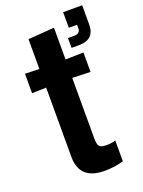

<svg xmlns="http://www.w3.org/2000/svg" viewBox="-150 -860 700 938"><g transform="rotate(-20 200.0 -391.0)"><path d="M280 -612V-663H312Q344 -663 344 -690V-709H301V-790H400V-690Q400 -612 319 -612ZM228 8Q97 8 97 -112V-472L23 -470V-571L97 -569V-724L233 -734V-569L327 -571V-470L233 -473V-160Q233 -128 241.5 -117.5Q250 -107 278 -107Q293 -107 305.5 -109Q318 -111 326 -114V-6Q304 1 277.5 4.5Q251 8 228 8Z"/></g></svg>

Font: BDO Grotesk DemiBold
Style: Regular
Weight: 600
Designer: Deni Anggara
Foundry: Lokal Container
Version: Version 2.000